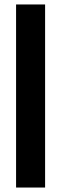

<svg xmlns="http://www.w3.org/2000/svg" viewBox="-20 -740 274 860"><path d="M52 100V-720H182V100Z"/></svg>

Font: Host Grotesk Light
Style: Bold
Weight: 700
Version: Version 1.003